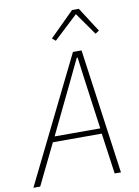

<svg xmlns="http://www.w3.org/2000/svg" viewBox="-119 -991 762 1056"><g transform="rotate(-10 261.5 -463.0)"><path d="M434 0 402 -228H129L18 0H-20L324 -698H372L469 0ZM359 -548 344 -663H339L284 -548L144 -258H399ZM397 -926 485 -789 464 -775 376 -900 242 -775 223 -791 359 -926Z"/></g></svg>

Font: IBM Plex Sans Condensed ExtraLight
Style: Italic
Weight: 200
Width: 3
Italic angle: -11°
Designer: Mike Abbink, Paul van der Laan, Pieter van Rosmalen
Foundry: Bold Monday
Version: Version 1.3